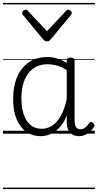

<svg xmlns="http://www.w3.org/2000/svg" viewBox="-20 -905 662 1300"><path d="M254 17Q200 17 158.5 -12Q117 -41 93 -97Q69 -153 69 -234Q69 -285 78.5 -328.5Q88 -372 107 -407Q126 -442 154 -467Q182 -492 218.5 -505.5Q255 -519 300 -519Q334 -519 366 -509Q398 -499 432 -480V-496Q432 -506 438.5 -510.5Q445 -515 459 -515Q472 -515 478.5 -510.5Q485 -506 485 -496V-92Q485 -71 489 -57.5Q493 -44 502 -37Q511 -30 525 -30Q536 -30 545.5 -34.5Q555 -39 565 -49Q575 -59 585 -73Q590 -80 596.5 -79.5Q603 -79 610 -73Q617 -68 619 -61Q621 -54 617 -48Q606 -28 589.5 -13.5Q573 1 554.5 9Q536 17 516 17Q496 17 481 11.5Q466 6 455 -5.5Q444 -17 438.5 -34Q433 -51 432 -72Q432 -84 432 -97Q432 -110 432 -122Q410 -69 380 -38.5Q350 -8 318 4.5Q286 17 254 17ZM125 -237Q125 -178 140 -132Q155 -86 185.5 -59.5Q216 -33 263 -33Q298 -33 330.5 -52.5Q363 -72 389.5 -116.5Q416 -161 432 -234V-430Q396 -453 364 -461.5Q332 -470 301 -470Q268 -470 241 -460Q214 -450 192.5 -431Q171 -412 156 -384Q141 -356 133 -319.5Q125 -283 125 -237ZM443 -839Q450 -839 458 -832Q466 -825 466 -816Q466 -814 465 -810.5Q464 -807 461 -804L323 -638Q318 -632 312.5 -628.5Q307 -625 298 -625Q289 -625 283.5 -628.5Q278 -632 273 -638L135 -804Q132 -807 131 -810.5Q130 -814 130 -816Q130 -825 137.5 -832Q145 -839 153 -839Q158 -839 162 -837Q166 -835 169 -831L298 -694L427 -831Q431 -835 434.5 -837Q438 -839 443 -839ZM0 365H622V375H0ZM0 -20H622V0H0ZM0 -505H622V-500H0ZM0 -885H622V-875H0Z"/></svg>

Font: Playwrite GB J Guides
Style: Regular
Weight: 400
Designer: Veronika Burian, José Scaglione
Foundry: TypeTogether
Version: Version 1.003